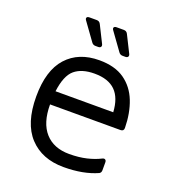

<svg xmlns="http://www.w3.org/2000/svg" viewBox="-128 -777 803 891"><g transform="rotate(20 273.5 -332.0)"><path d="M286 15Q179 15 117 -51.5Q55 -118 55 -250Q55 -379 113.5 -443.5Q172 -508 274 -508Q351 -508 398.5 -474.5Q446 -441 468.5 -383.5Q491 -326 492 -253Q492 -237 476 -237H128Q128 -146 170.5 -98.5Q213 -51 290 -51Q337 -51 375 -60Q413 -69 442 -84Q450 -88 455.5 -84.5Q461 -81 461 -72V-33Q461 -21 452 -16Q383 15 286 15ZM274 -442Q211 -442 176 -412.5Q141 -383 131 -303H416Q412 -373 377 -407.5Q342 -442 274 -442ZM233 -564Q221 -564 214 -574L152 -660Q146 -668 149 -673.5Q152 -679 162 -679H198Q211 -679 217 -667L259 -583Q263 -575 259.5 -569.5Q256 -564 247 -564ZM367 -564Q355 -564 348 -574L286 -660Q280 -668 283 -673.5Q286 -679 296 -679H332Q345 -679 351 -667L393 -583Q397 -575 393.5 -569.5Q390 -564 381 -564Z"/></g></svg>

Font: Pitagon Sans
Style: Regular
Weight: 400
Designer: Travis Tran
Foundry: Pitagon
Version: Version 1.001; ttfautohint (v1.8.4.7-5d5b);gftools[0.9.26]